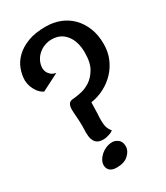

<svg xmlns="http://www.w3.org/2000/svg" viewBox="-186 -738 786 907"><g transform="rotate(-30 207.0 -284.5)"><path d="M414.1 -449.2Q414.1 -406.2 398.9 -370.6Q383.8 -335 358.4 -308.1Q333 -281.2 298.8 -263.2Q264.6 -245.1 225.6 -239.3Q224.6 -224.6 224.6 -202.6Q224.6 -180.7 222.7 -158.2Q221.7 -122.1 226.6 -106Q231.4 -89.8 243.2 -76.2Q232.4 -68.4 222.7 -65.4Q212.9 -62.5 205.1 -60.5Q195.3 -58.6 188.5 -58.6Q177.7 -58.6 167.5 -61Q157.2 -63.5 149.4 -70.8Q141.6 -78.1 136.7 -91.8Q131.8 -105.5 131.8 -128.9Q131.8 -136.7 132.3 -145.5Q132.8 -154.3 132.8 -167Q132.8 -179.7 131.8 -196.8Q130.9 -213.9 128.9 -238.3Q127 -261.7 130.4 -273.9Q133.8 -286.1 140.6 -291Q147.5 -295.9 155.8 -296.4Q164.1 -296.9 171.9 -297.9Q181.6 -298.8 205.1 -303.7Q228.5 -308.6 253.4 -324.2Q278.3 -339.8 297.4 -371.6Q316.4 -403.3 316.4 -459Q316.4 -518.6 288.1 -554.7Q259.8 -590.8 210.9 -590.8Q190.4 -590.8 171.4 -583.5Q152.3 -576.2 137.7 -563Q123 -549.8 114.3 -531.7Q105.5 -513.7 105.5 -492.2Q106.4 -480.5 111.3 -470.7Q116.2 -461.9 125 -454.1Q133.8 -446.3 151.4 -442.4L57.6 -394.5Q38.1 -405.3 27.3 -420.9Q16.6 -436.5 11.7 -450.2Q5.9 -466.8 4.9 -484.4Q4.9 -514.6 16.1 -545.4Q27.3 -576.2 52.7 -601.1Q78.1 -626 118.2 -641.6Q158.2 -657.2 216.8 -657.2Q257.8 -657.2 293.5 -643.6Q329.1 -629.9 356 -603Q382.8 -576.2 398.4 -537.6Q414.1 -499 414.1 -449.2ZM262.7 21.5Q262.7 45.9 240.2 66.9Q217.8 87.9 176.8 87.9Q161.1 87.9 151.4 84Q141.6 80.1 136.2 73.7Q130.9 67.4 128.9 60.1Q127 52.7 127 46.9Q127 34.2 134.3 21Q141.6 7.8 153.8 -2.9Q166 -13.7 182.1 -20.5Q198.2 -27.3 216.8 -27.3Q232.4 -27.3 247.6 -15.6Q262.7 -3.9 262.7 21.5Z"/></g></svg>

Font: BKP Parklife Display
Style: Regular
Weight: 400
Designer: Font Diner, Inc.; LA MECHKY PLUS GmbH
Foundry: Font Diner, Inc.; LA MECHKY PLUS GmbH
Version: Version 1.007